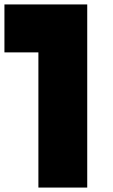

<svg xmlns="http://www.w3.org/2000/svg" viewBox="-25 -845 507 865"><path d="M148 0V-609H-5V-825H368V0Z"/></svg>

Font: Spartan Thin Black
Style: Regular
Weight: 900
Version: Version 1.004